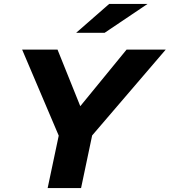

<svg xmlns="http://www.w3.org/2000/svg" viewBox="-20 -951 858 971"><path d="M221 0 277 -265 92 -700H271L386 -414L620 -700H818L446 -266L390 0ZM365 -785 532 -931H726L509 -785Z"/></svg>

Font: Red Hat Text
Style: Bold Italic
Weight: 700
Italic angle: -12°
Designer: Pentagram, MCKL
Foundry: Pentagram, MCKL
Version: Version 1.023; ttfautohint (v1.8.3)